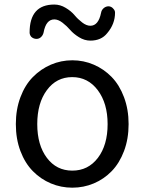

<svg xmlns="http://www.w3.org/2000/svg" viewBox="-20 -826 645 858"><path d="M50.8 -271.5Q50.8 -336.9 71.3 -391.6Q91.8 -446.3 127 -481.9Q162.1 -517.6 207.5 -537.1Q252.9 -556.6 303.2 -556.6Q353.5 -556.6 398.9 -537.1Q444.3 -517.6 479 -481.9Q513.7 -446.3 534.2 -391.6Q554.7 -336.9 554.7 -271.5Q554.7 -205.1 534.2 -150.9Q513.7 -96.7 479 -61Q444.3 -25.4 398.9 -6.3Q353.5 12.7 303.2 12.7Q252.9 12.7 207.5 -6.3Q162.1 -25.4 127 -61Q91.8 -96.7 71.3 -150.9Q50.8 -205.1 50.8 -271.5ZM460.9 -271.5Q460.9 -364.3 417 -422.9Q373 -481.4 302.7 -481.4Q232.4 -481.4 189.5 -423.3Q146.5 -365.2 146.5 -271.5Q146.5 -177.7 189.5 -120.6Q232.4 -63.5 303.2 -63.5Q374 -63.5 417.5 -120.6Q460.9 -177.7 460.9 -271.5ZM383.8 -644.5Q357.4 -644.5 333 -659.7Q308.6 -674.8 293.5 -692.4Q278.3 -710 259.3 -724.6Q240.2 -739.3 222.7 -739.3Q185.5 -739.3 174.8 -680.7Q171.9 -668 162.6 -659.7Q153.3 -651.4 140.6 -652.3Q127.9 -653.3 119.1 -662.1Q112.3 -670.9 112.3 -680.7Q112.3 -805.7 222.7 -805.7Q249 -805.7 273.4 -791Q297.9 -776.4 313 -758.3Q328.1 -740.2 347.2 -725.6Q366.2 -710.9 383.8 -710.9Q419.9 -710.9 431.6 -768.6Q433.6 -781.2 443.4 -789.6Q453.1 -797.9 465.8 -797.9Q478.5 -796.9 486.3 -787.1Q494.1 -779.3 494.1 -769.5Q494.1 -718.8 459 -677.7Q432.6 -644.5 383.8 -644.5Z"/></svg>

Font: Gen Jyuu GothicL Regular
Style: Regular
Weight: 400
Designer: [Source Han Sans]
Ryoko NISHIZUKA  (kana & ideographs); Paul D. Hunt (Latin, Greek & Cyrillic); Wenlong ZHANG  (bopomofo
Version: Version 1.002.20150607